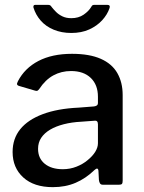

<svg xmlns="http://www.w3.org/2000/svg" viewBox="-20 -762 592 792"><path d="M369 -60Q334 -26 292 -8Q250 10 198 10Q120 10 76 -30Q32 -70 32 -135Q32 -190 63.5 -229Q95 -268 156 -291Q217 -314 304 -318L368 -323Q375 -324 379.5 -327Q384 -330 384 -338V-363Q384 -412 354.5 -440.5Q325 -469 273 -469Q233 -469 200 -451Q167 -433 142 -395Q138 -390 135 -388Q132 -386 125 -388L57 -408Q52 -410 50.5 -413.5Q49 -417 54 -427Q82 -481 138.5 -510.5Q195 -540 277 -540Q349 -540 395.5 -519.5Q442 -499 464 -460.5Q486 -422 486 -370V-17Q486 -7 483 -3.5Q480 0 471 0H404Q396 0 392.5 -5.5Q389 -11 388 -20L386 -58Q384 -74 369 -60ZM384 -249Q384 -266 370 -264L316 -260Q276 -258 243 -249.5Q210 -241 186.5 -227Q163 -213 150 -193.5Q137 -174 137 -148Q137 -109 164.5 -86.5Q192 -64 239 -64Q269 -64 295.5 -74.5Q322 -85 341 -101Q362 -118 373 -136Q384 -154 384 -171V-249ZM422 -742Q436 -742 432 -729Q423 -702 401.5 -678.5Q380 -655 348 -640.5Q316 -626 274 -626Q234 -626 201.5 -639.5Q169 -653 148 -677Q127 -701 118 -731Q117 -734 118.5 -738Q120 -742 125 -742H177Q184 -742 187 -740Q190 -738 194 -732Q201 -723 211.5 -712.5Q222 -702 237.5 -694.5Q253 -687 274 -687Q304 -687 325 -701.5Q346 -716 356 -733Q359 -739 362 -740.5Q365 -742 370 -742Z"/></svg>

Font: Libre Franklin Thin Medium
Style: Regular
Weight: 500
Version: Version 3.000